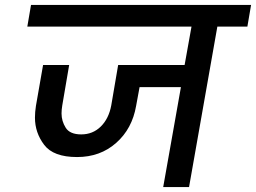

<svg xmlns="http://www.w3.org/2000/svg" viewBox="-20 -760 1040 780"><path d="M985 -652H863L748 0H643L715 -406H547L533 -330Q517 -237 452 -179.5Q387 -122 293 -122Q197 -122 159.5 -171.5Q122 -221 122 -282Q122 -305 126 -330L155 -496H261L233 -332Q230 -314 230 -299Q230 -268 247 -241Q264 -214 310 -214Q357 -214 389.5 -246Q422 -278 432 -332L460 -496H730L758 -652H91L106 -740H1000Z"/></svg>

Font: Fz Poppins Med
Style: Italic
Weight: 500
Italic angle: -10°
Designer: Ninad Kale (Devanagari), Jonny Pinhorn (Latin)
Foundry: Indian Type Foundry
Version: Vit hóa bi Vntype.Com & FontZin.Com